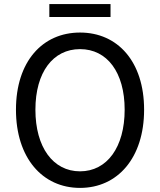

<svg xmlns="http://www.w3.org/2000/svg" viewBox="-20 -905 782 938"><path d="M371 13C555 13 684 -134 684 -369C684 -604 555 -746 371 -746C187 -746 58 -604 58 -369C58 -134 187 13 371 13ZM371 -68C239 -68 153 -186 153 -369C153 -552 239 -665 371 -665C503 -665 589 -552 589 -369C589 -186 503 -68 371 -68ZM221 -822H520V-885H221Z"/></svg>

Font: Noto Sans Mono CJK SC
Style: Regular
Weight: 400
Designer: Ryoko NISHIZUKA 西塚涼子 (kana, bopomofo & ideographs); Paul D. Hunt (Latin, Greek & Cyrillic); Sandoll Communications 산돌커뮤니
Foundry: Adobe
Version: Version 2.004;hotconv 1.0.118;makeotfexe 2.5.65603